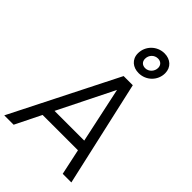

<svg xmlns="http://www.w3.org/2000/svg" viewBox="-325 -1159 1275 1275"><g transform="rotate(45 312.5 -522.0)"><path d="M405 -829C475 -829 531 -884 531 -953C531 -1009 490 -1044 435 -1044C365 -1044 309 -988 309 -919C309 -862 352 -829 405 -829ZM413 -883C386 -883 368 -900 368 -927C368 -962 395 -989 428 -989C455 -989 473 -972 473 -945C473 -912 446 -883 413 -883ZM61 0 151 -182H483L522 0H603L435 -745H349L-27 0ZM188 -257 383 -649 467 -257Z"/></g></svg>

Font: Plus Jakarta Sans
Style: Italic
Weight: 400
Italic angle: -8°
Designer: Gumpita Rahayu
Foundry: Tokotype
Version: Version 2.071;gftools[0.9.30]